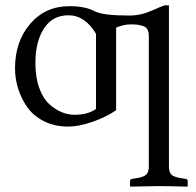

<svg xmlns="http://www.w3.org/2000/svg" viewBox="-20 -462 730 716"><path d="M338 -336Q297 -405 235 -405Q176 -405 144 -356Q112 -307 112 -227Q112 -173 126.5 -133.5Q141 -94 164 -73.5Q187 -53 210.5 -43.5Q234 -34 258 -34Q309 -34 338 -56ZM610 158Q610 180 619 189Q628 198 653 202L672 205Q680 206 680 213V232L678 234Q610 232 571 232L467 234L465 232V213Q465 206 473 205L492 202Q516 198 525.5 189Q535 180 535 158V-327Q535 -343 529.5 -352.5Q524 -362 512 -365.5Q500 -369 491.5 -370Q483 -371 466 -371Q442 -371 413 -359V-51Q377 -26 326 -8Q275 10 234 10Q183 10 143 -10.5Q103 -31 80.5 -64Q58 -97 47 -133.5Q36 -170 36 -207Q36 -307 92.5 -373Q149 -439 239 -439Q298 -439 333 -420Q364 -404 463 -404Q505 -404 547.5 -423Q590 -442 595 -442H610Z"/></svg>

Font: Libertinus Sans
Style: Regular
Weight: 400
Designer: Philipp H. Poll
Foundry: Khaled Hosny
Version: Version 6.1